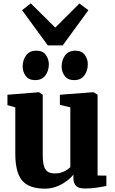

<svg xmlns="http://www.w3.org/2000/svg" viewBox="-20 -1117 685 1148"><path d="M487.5 10Q451 10 435 -5.5Q419 -21 419 -50.5V-73.5Q404 -53 377.2 -33.5Q350.5 -14 317.8 -1.5Q285 11 250.5 11Q153.5 11 112.5 -37.2Q71.5 -85.5 71.5 -198V-475L24.5 -488.5V-550.5L211.5 -565.5H213L235.5 -551V-194.5Q235.5 -151.5 242.2 -126.5Q249 -101.5 264.8 -90.8Q280.5 -80 307.5 -80Q331 -80 349 -86.2Q367 -92.5 380 -101.2Q393 -110 400.5 -117.5V-475L338 -490.5V-550.5L535.5 -565.5H539.5L563.5 -551V-67.5L616 -67V-5Q597.5 -1.5 563.8 4.2Q530 10 487.5 10ZM189 -638Q152.5 -638 134 -662.8Q115.5 -687.5 115.5 -718.5Q115.5 -758 136.2 -786Q157 -814 197.5 -814H198.5Q235 -814 253.5 -789.2Q272 -764.5 272 -733Q272 -694 251.5 -666Q231 -638 190 -638ZM422 -638Q385.5 -638 367 -662.8Q348.5 -687.5 348.5 -718.5Q348.5 -758 369.2 -786Q390 -814 431 -814H432Q468 -814 486.5 -789.2Q505 -764.5 505 -733Q505 -694 484.5 -666Q464 -638 423 -638ZM266 -845.5 112 -1056 164 -1097 310.5 -952 455 -1096 508.5 -1056 355 -845.5Z"/></svg>

Font: Merriweather 24pt Black
Style: Regular
Weight: 900
Designer: Eben Sorkin
Foundry: Eben Sorkin
Version: Version 2.100